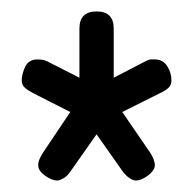

<svg xmlns="http://www.w3.org/2000/svg" viewBox="-20 -728 338 336"><path d="M81 -412Q71 -412 59 -420.5Q47 -429 47 -438Q46 -447 56 -462L103 -532L40 -564Q30 -569 24 -574Q18 -579 18 -587Q18 -598 24 -611Q30 -624 46 -624Q49 -624 53.5 -623.5Q58 -623 62 -621L119 -592V-678Q119 -708 149 -708Q179 -708 179 -678V-592L235 -621Q241 -624 244.5 -624Q248 -624 251 -624Q265 -624 272.5 -612.5Q280 -601 280 -587Q280 -579 274.5 -574Q269 -569 258 -564L194 -532L242 -462Q251 -449 251 -438Q250 -429 238.5 -420.5Q227 -412 217 -412Q205 -414 194 -429L149 -493L104 -429Q98 -420 92 -416.5Q86 -413 81 -412Z"/></svg>

Font: Asap Condensed Black
Style: Regular
Weight: 900
Width: 3
Designer: Pablo Cosgaya
Foundry: Omnibus-Type
Version: Version 3.001; ttfautohint (v1.8.4.7-5d5b)